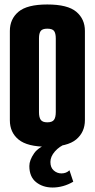

<svg xmlns="http://www.w3.org/2000/svg" viewBox="-20 -648 423 857"><path d="M191 7Q102 7 63 -25Q24 -57 24 -111V-510Q24 -563 62.5 -595.5Q101 -628 191 -628Q282 -628 320.5 -595.5Q359 -563 359 -510V-112Q359 -58 320 -25.5Q281 7 191 7ZM191 -102Q213 -102 221 -113Q229 -124 229 -148V-476Q229 -499 221.5 -509.5Q214 -520 191 -520Q169 -520 161.5 -509.5Q154 -499 154 -477V-147Q154 -124 162 -113Q170 -102 191 -102ZM215 189Q171 189 141 165Q111 141 111 93Q111 67 132.5 36Q154 5 209 -10L276 -7Q245 5 225 28Q205 51 205 75Q205 100 220 113Q235 126 254 126Q265 126 274 122.5Q283 119 290 112L307 163Q285 176 261.5 182.5Q238 189 215 189Z"/></svg>

Font: Smooch Sans ExtraBold
Style: Regular
Weight: 800
Designer: Robert E. Leuschke
Foundry: Robert E. Leuschke
Version: Version 1.010